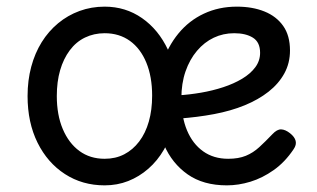

<svg xmlns="http://www.w3.org/2000/svg" viewBox="-20 -539 953 578"><path d="M295 19Q228 19 175.5 -15Q123 -49 93 -109.5Q63 -170 63 -250Q63 -297 74 -338Q85 -379 105.5 -412Q126 -445 155 -469Q184 -493 219.5 -506Q255 -519 295 -519Q358 -519 407.5 -484.5Q457 -450 485.5 -389.5Q514 -329 514 -251Q514 -204 503.5 -163Q493 -122 473.5 -88.5Q454 -55 426.5 -31Q399 -7 366 6Q333 19 295 19ZM295 -61Q328 -61 354 -74.5Q380 -88 399 -113Q418 -138 428 -173Q438 -208 438 -251Q438 -308 420.5 -350.5Q403 -393 371 -416Q339 -439 295 -439Q263 -439 236 -426Q209 -413 190 -387.5Q171 -362 161 -327.5Q151 -293 151 -250Q151 -193 169 -150.5Q187 -108 219 -84.5Q251 -61 295 -61ZM663 19Q592 19 545 -14Q498 -47 474 -102.5Q450 -158 450 -227Q450 -292 467.5 -345.5Q485 -399 517 -438Q549 -477 594 -498Q639 -519 693 -519Q740 -519 776 -504.5Q812 -490 832.5 -461Q853 -432 853 -387Q853 -349 836 -318Q819 -287 788.5 -263Q758 -239 716.5 -222Q675 -205 624.5 -195.5Q574 -186 518 -182L517 -252Q550 -254 585 -260Q620 -266 652 -276.5Q684 -287 709 -302Q734 -317 748.5 -336.5Q763 -356 763 -380Q763 -412 741.5 -425.5Q720 -439 685 -439Q652 -439 623.5 -425.5Q595 -412 573 -386Q551 -360 538.5 -324Q526 -288 526 -243Q526 -187 543 -146.5Q560 -106 591.5 -83.5Q623 -61 667 -61Q698 -61 720 -70Q742 -79 760.5 -96Q779 -113 800 -135Q814 -150 826.5 -149.5Q839 -149 853 -138Q867 -127 870 -115Q873 -103 864 -90Q838 -51 804 -27Q770 -3 734 8Q698 19 663 19Z"/></svg>

Font: Playwrite IT Moderna
Style: Regular
Weight: 400
Designer: Veronika Burian, José Scaglione
Foundry: TypeTogether
Version: Version 1.002